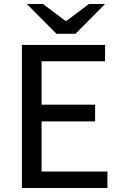

<svg xmlns="http://www.w3.org/2000/svg" viewBox="-20 -945 625 965"><path d="M90 -719H508V-637H189V-419H458V-335H189V-83H520V0H90ZM115 -925H196L309 -840H314L427 -925H508L359 -775H264Z"/></svg>

Font: Nebula Sans Medium
Style: Regular
Weight: 500
Designer: Paul D. Hunt for Adobe (as Source Sans)
Foundry: Nebula Entertainment & Broadcasting LLC
Version: Version 1.010